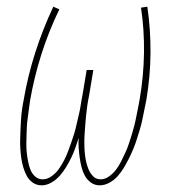

<svg xmlns="http://www.w3.org/2000/svg" viewBox="-20 -548 540 576"><path d="M105 8Q90 8 78.5 0Q67 -8 60.5 -20Q54 -32 50 -45.5Q46 -59 44 -73Q42 -87 41 -101.5Q40 -116 40.5 -130.5Q41 -145 41.5 -159.5Q42 -174 43 -189Q44 -204 46 -218.5Q48 -233 51 -248Q63 -319 85.5 -389.5Q108 -460 140 -528L158 -520Q126 -454 104 -384.5Q82 -315 70 -245Q68 -232 66.5 -219Q65 -206 63 -192.5Q61 -179 60.5 -166Q60 -153 59.5 -140Q59 -127 59 -114Q59 -101 60.5 -88Q62 -75 64.5 -62.5Q67 -50 71.5 -38.5Q76 -27 85.5 -18.5Q95 -10 108 -10Q122 -10 135 -19.5Q148 -29 156.5 -41Q165 -53 172 -66.5Q179 -80 184 -93.5Q189 -107 194 -121Q199 -135 203 -148.5Q207 -162 210 -176Q213 -190 216.5 -204Q220 -218 222 -232Q224 -246 227 -260L240 -338H260L247 -260Q244 -246 242 -232Q240 -218 238.5 -204Q237 -190 236 -176Q235 -162 234 -148.5Q233 -135 233 -121Q233 -107 234 -93.5Q235 -80 237.5 -67Q240 -54 245 -41.5Q250 -29 259 -19.5Q268 -10 282 -10Q295 -10 307.5 -19Q320 -28 328.5 -39.5Q337 -51 343.5 -64Q350 -77 356 -90Q362 -103 366.5 -116.5Q371 -130 375 -143Q379 -156 382.5 -169.5Q386 -183 388.5 -196.5Q391 -210 394 -223.5Q397 -237 399 -250Q411 -320 412 -389.5Q413 -459 403 -525L422 -528Q432 -460 431.5 -389.5Q431 -319 419 -248Q416 -233 413 -218.5Q410 -204 407 -189Q404 -174 399.5 -159.5Q395 -145 390.5 -130.5Q386 -116 380 -101.5Q374 -87 367 -73Q360 -59 352 -45.5Q344 -32 333.5 -20Q323 -8 308.5 0Q294 8 279 8Q264 8 252.5 -0.5Q241 -9 234.5 -21Q228 -33 224.5 -47Q221 -61 219 -75.5Q217 -90 216 -104.5Q215 -119 216 -134Q211 -119 206 -104.5Q201 -90 194 -75.5Q187 -61 178.5 -47Q170 -33 159.5 -21Q149 -9 134.5 -0.5Q120 8 105 8Z"/></svg>

Font: Iosevka Curly Slab Thin
Style: Italic
Weight: 100
Italic angle: -9°
Monospace: yes
Designer: Belleve Invis
Foundry: Belleve Invis
Version: Version 22.1.2; ttfautohint (v1.8.4)